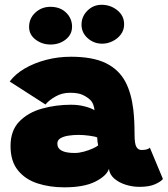

<svg xmlns="http://www.w3.org/2000/svg" viewBox="-20 -775 700 802"><path d="M248.5 7.5Q187 7.5 136 -9.2Q85 -26 54.5 -64Q24 -102 24 -165Q24 -229.5 60.5 -267.2Q97 -305 155 -321.2Q213 -337.5 277 -337.5Q308 -337.5 335.2 -330.2Q362.5 -323 374.5 -314.5Q374.5 -325 369.5 -338Q364.5 -351 355.5 -359Q343 -370.5 324.5 -379Q306 -387.5 272 -387.5Q239.5 -387.5 212 -372Q184.5 -356.5 170 -338.5L20.5 -434.5Q43.5 -465.5 83.2 -488.8Q123 -512 172.8 -525Q222.5 -538 276 -538Q367.5 -538 422.2 -511.2Q477 -484.5 504.5 -432Q528.5 -386 537 -316.5Q539.5 -293.5 540.8 -268.2Q542 -243 542 -215.5Q542 -174 549.8 -161.2Q557.5 -148.5 571 -148.5Q596.5 -148.5 606 -158L660.5 -27.5Q653 -17 628.5 -5.8Q604 5.5 562.5 5.5Q533 5.5 504.8 -3.5Q476.5 -12.5 457.2 -29.2Q438 -46 435 -69.5Q425 -40 377.8 -16.2Q330.5 7.5 248.5 7.5ZM292 -136Q310 -136 330.2 -141.5Q350.5 -147 367 -154.5Q383.5 -162 390 -167.5Q388.5 -173 387.2 -184.2Q386 -195.5 386 -201Q377 -205 353.2 -208.2Q329.5 -211.5 307.5 -211.5Q287 -211.5 266.8 -208.5Q246.5 -205.5 233 -197.8Q219.5 -190 219.5 -175Q219.5 -136 292 -136ZM407 -592.5Q372 -592.5 346.2 -615.5Q320.5 -638.5 320.5 -672Q320.5 -706 345.2 -730.5Q370 -755 404 -755Q442 -755 470.2 -732Q498.5 -709 498.5 -673.5Q498.5 -649.5 484.8 -631.2Q471 -613 450 -602.8Q429 -592.5 407 -592.5ZM191 -589Q156 -589 128.8 -609.5Q101.5 -630 101.5 -662.5Q101.5 -698 127.5 -722.2Q153.5 -746.5 190.5 -746.5Q231.5 -746.5 256.2 -722.2Q281 -698 281 -663.5Q281 -631 254.5 -610Q228 -589 191 -589Z"/></svg>

Font: Grandstander Black
Style: Regular
Weight: 900
Designer: Tyler Finck
Foundry: Etcetera Type Co
Version: Version 1.200; ttfautohint (v1.8.3)